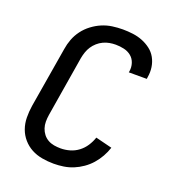

<svg xmlns="http://www.w3.org/2000/svg" viewBox="-136 -849 872 962"><g transform="rotate(20 300.0 -367.5)"><path d="M258 8Q227 8 196 2.5Q165 -3 139 -17Q113 -31 93.5 -53.5Q74 -76 64 -104Q54 -132 53.5 -163.5Q53 -195 58 -227L112 -550Q116 -577 126 -603.5Q136 -630 153.5 -653.5Q171 -677 195 -695Q219 -713 245 -724Q271 -735 299 -739Q327 -743 355 -743Q382 -743 409 -739.5Q436 -736 460 -726.5Q484 -717 504.5 -701.5Q525 -686 537.5 -663.5Q550 -641 554 -614.5Q558 -588 553 -560L552 -551H456L457 -556Q461 -579 454 -600.5Q447 -622 430.5 -635.5Q414 -649 392 -654Q370 -659 348 -659Q331 -659 314.5 -656Q298 -653 282 -645.5Q266 -638 252.5 -626Q239 -614 229.5 -599.5Q220 -585 214.5 -568.5Q209 -552 206 -536L153 -214Q150 -195 150 -177Q150 -159 155.5 -142.5Q161 -126 171.5 -112.5Q182 -99 197 -90.5Q212 -82 229.5 -79Q247 -76 265 -76Q289 -76 313.5 -83Q338 -90 358.5 -105.5Q379 -121 393 -142.5Q407 -164 415 -188L503 -166Q495 -141 481.5 -117Q468 -93 450 -72.5Q432 -52 409 -36Q386 -20 361.5 -10Q337 0 310.5 4Q284 8 258 8Z"/></g></svg>

Font: Iosevka Medium Extended
Style: Italic
Weight: 500
Width: 7
Italic angle: -9°
Monospace: yes
Designer: Belleve Invis
Foundry: Belleve Invis
Version: Version 32.5.0; ttfautohint (v1.8.4)